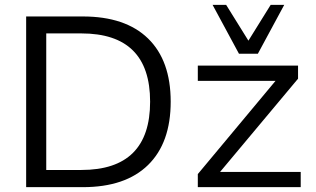

<svg xmlns="http://www.w3.org/2000/svg" viewBox="-20 -773 1305 793"><path d="M88 0ZM88 0V-705H322Q498 -705 591.5 -614Q685 -523 685 -353Q685 -183 591.5 -91.5Q498 0 322 0ZM171 -71H316Q600 -71 600 -353Q600 -635 316 -635H171ZM797 0ZM797 0V-54L1118 -439H797V-502H1211V-448L889 -63H1222V0ZM967 -551 858 -753H914L1006 -605L1098 -753H1154L1045 -551Z"/></svg>

Font: Winston
Style: Regular
Weight: 400
Designer: Original fonts by Vernon Adams / Changes by Cristiano Sobral
Foundry: Original fonts by Vernon Adams / Changes by Cristiano Sobral
Version: Version 2.503;July 17, 2020;FontCreator 13.0.0.2655 64-bit